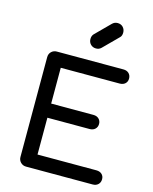

<svg xmlns="http://www.w3.org/2000/svg" viewBox="-150 -1162 1001 1259"><g transform="rotate(15 350.0 -532.5)"><path d="M152 0Q130 0 115 -15Q100 -30 100 -52V-729Q100 -752 115 -766.5Q130 -781 152 -781H604Q627 -781 641 -767.5Q655 -754 655 -732Q655 -711 641 -698Q627 -685 604 -685H204V-442H491Q514 -442 528 -428.5Q542 -415 542 -394Q542 -373 528 -359.5Q514 -346 491 -346H204V-96H604Q627 -96 641 -83Q655 -70 655 -49Q655 -27 641 -13.5Q627 0 604 0ZM394 -867Q372 -867 357.5 -881.5Q343 -896 343 -918Q343 -939 355 -952L453 -1050Q468 -1065 489 -1065Q512 -1065 526 -1050Q540 -1035 540 -1013Q540 -1003 537 -994Q534 -985 526 -978L429 -881Q415 -867 394 -867Z"/></g></svg>

Font: Comfortaa
Style: Bold
Weight: 700
Designer: Johan Aakerlund
Foundry: Johan Aakerlund
Version: Version 3.104; ttfautohint (v1.8.1.43-b0c9)